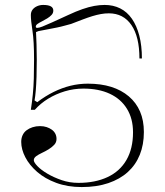

<svg xmlns="http://www.w3.org/2000/svg" viewBox="-20 -743 669 778"><path d="M311 15Q254 15 208 -2Q162 -19 130.5 -46.5Q99 -74 82.5 -106Q66 -138 66 -168Q66 -183 71.5 -195Q77 -207 87.5 -215Q98 -223 112 -227.5Q126 -232 142 -232Q157 -232 169 -228Q181 -224 190 -217.5Q199 -211 204 -201.5Q209 -192 209 -180Q209 -166 199.5 -156Q190 -146 177 -138Q164 -130 150 -123.5Q136 -117 126.5 -110Q117 -103 117 -94Q117 -85 132 -69.5Q147 -54 172.5 -39Q198 -24 230 -13Q262 -2 298 -2Q366 -2 416 -25.5Q466 -49 492.5 -95Q519 -141 519 -207Q519 -262 494.5 -302Q470 -342 425 -363Q380 -384 318 -384Q279 -384 242.5 -373Q206 -362 175 -343Q144 -324 121 -298H105Q110 -331 113 -361Q116 -391 117 -425Q118 -459 118 -501Q118 -577 111.5 -618.5Q105 -660 105 -682Q105 -695 112 -704Q119 -713 130.5 -718Q142 -723 155 -723Q175 -723 185.5 -717.5Q196 -712 196 -700Q196 -690 189 -682.5Q182 -675 171.5 -668.5Q161 -662 150 -656.5Q139 -651 132 -646Q125 -641 125 -635Q125 -630 131 -630Q138 -630 152 -635.5Q166 -641 191.5 -652.5Q217 -664 256 -682Q288 -697 314 -706Q340 -715 362 -719Q384 -723 404 -723Q439 -723 467 -709Q495 -695 514.5 -667Q534 -639 544.5 -598.5Q555 -558 555 -506H545Q545 -594 512.5 -641.5Q480 -689 421 -689Q405 -689 388.5 -686Q372 -683 354 -677.5Q336 -672 315 -664Q294 -656 268 -646Q256 -643 242 -639Q228 -635 211 -631.5Q194 -628 175 -624.5Q156 -621 136 -617L126 -613Q127 -592 128 -562.5Q129 -533 129 -501Q129 -463 128 -432Q127 -401 125 -376.5Q123 -352 120 -336L131 -329Q164 -354 197.5 -370.5Q231 -387 265.5 -395.5Q300 -404 336 -404Q389 -404 430.5 -391Q472 -378 502 -352.5Q532 -327 547.5 -291Q563 -255 563 -208Q563 -157 546.5 -116Q530 -75 498 -46Q466 -17 419 -1Q372 15 311 15Z"/></svg>

Font: Kalnia Thin ExtraLight
Style: Regular
Weight: 250
Version: Version 1.105